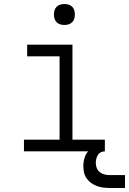

<svg xmlns="http://www.w3.org/2000/svg" viewBox="-20 -752 641 954"><path d="M99 0V-58H276V-472H115V-530H340V-58H501V0ZM300 -628Q289 -628 279 -631Q269 -634 261.5 -641.5Q254 -649 251 -659Q248 -669 248 -680Q248 -691 251 -701Q254 -711 261.5 -718.5Q269 -726 279 -729Q289 -732 300 -732Q311 -732 321 -729Q331 -726 338.5 -718.5Q346 -711 349 -701Q352 -691 352 -680Q352 -669 349 -659Q346 -649 338.5 -641.5Q331 -634 321 -631Q311 -628 300 -628ZM526 182Q510 182 493.5 180Q477 178 462 172.5Q447 167 433.5 157.5Q420 148 410.5 134.5Q401 121 397.5 105Q394 89 394 73Q394 52 400.5 31Q407 10 422.5 -5Q438 -20 459 -26.5Q480 -33 501 -33V0Q491 0 481.5 4.5Q472 9 466.5 18Q461 27 458.5 37Q456 47 456 57Q456 71 461 83.5Q466 96 476.5 104Q487 112 500 115Q513 118 526 118H601V182Z"/></svg>

Font: Iosevka Curly Light Extended
Style: Regular
Weight: 300
Width: 7
Monospace: yes
Designer: Belleve Invis
Foundry: Belleve Invis
Version: Version 11.1.0; ttfautohint (v1.8.3)